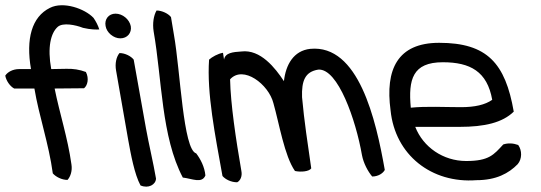

<svg xmlns="http://www.w3.org/2000/svg" viewBox="-64 -662 2059 731"><path d="M-44 -374C-40 -353 -25 -333 -10 -325H67C84 -222 122 -114 137 -2C148 11 171 23 193 23C204 11 212 -11 208 -36C194 -137 163 -230 144 -325C182 -325 218 -326 256 -326C269 -336 276 -363 263 -388C239 -397 214 -401 187 -400C167 -400 151 -399 131 -399C116 -482 129 -536 156 -560C176 -577 224 -567 252 -556C281 -549 306 -549 314 -550C309 -566 301 -581 292 -594C259 -629 177 -658 126 -632C57 -598 34 -514 54 -399H9C-15 -399 -35 -388 -44 -374Z M338 -563C342 -538 368 -516 394 -516C421 -516 438 -537 434 -562C429 -588 403 -610 376 -610C350 -610 333 -589 338 -563ZM424 -130C434 -75 448 2 471 44C501 57 529 41 530 18C520 -41 502 -116 492 -172L445 -435C435 -448 412 -460 391 -460C379 -446 373 -420 378 -393Z M521 -542C553 -359 550 -142 632 14C667 18 705 38 718 6C715 -27 699 -57 683 -78C633 -92 623 -391 598 -531L587 -597C577 -610 553 -622 532 -622C521 -603 516 -573 521 -542Z M783 8C794 21 816 32 839 32C851 26 859 9 855 -11C834 -132 814 -266 812 -360C862 -415 959 -341 977 -269C999 -192 1019 -68 1059 -11C1082 -6 1113 -9 1121 -21C1108 -111 1094 -202 1086 -292C1084 -354 1097 -389 1148 -397C1223 -402 1291 -204 1314 -72C1320 -40 1337 -9 1353 10C1376 10 1394 -2 1401 -15C1367 -208 1301 -494 1117 -476C1054 -469 1024 -416 1017 -353C984 -403 928 -475 855 -466C823 -464 793 -461 789 -435L785 -461C766 -458 743 -445 732 -435C723 -307 755 -148 783 8Z M1423 -242C1440 -72 1579 37 1750 24C1825 24 1873 -2 1907 -37C1924 -57 1924 -89 1909 -110C1890 -117 1870 -118 1852 -112C1816 -73 1798 -49 1711 -49C1623 -49 1547 -102 1517 -179H1686C1781 -179 1849 -195 1892 -237C1860 -421 1791 -499 1608 -499C1449 -499 1402 -397 1423 -242ZM1500 -252C1490 -360 1507 -425 1622 -425C1726 -425 1791 -390 1810 -282C1783 -263 1744 -254 1691 -254C1628 -254 1559 -258 1500 -252Z"/></svg>

Font: Snowfall
Style: OpObl
Weight: 400
Designer: Jasper
Foundry: Cannot Into Space Fonts
Version: Version 0.9